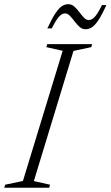

<svg xmlns="http://www.w3.org/2000/svg" viewBox="-43 -876 516 896"><path d="M249.5 -639 173.5 -656 177.5 -670H387L383 -656L300 -638.5L115 -31L190.5 -14L186.5 0H-23L-19 -14L64 -31.5ZM453.5 -852.5Q432 -805 415.5 -780.8Q399 -756.5 385 -748Q371 -739.5 356 -739.5Q340.5 -739.5 328 -750.8Q315.5 -762 304.8 -776.5Q294 -791 283.2 -802.2Q272.5 -813.5 260.5 -813.5Q247 -813.5 233.5 -799.5Q220 -785.5 198.5 -743.5H178Q200 -791 216.5 -815.2Q233 -839.5 247 -848Q261 -856.5 275.5 -856.5Q291.5 -856.5 304 -845.2Q316.5 -834 327.2 -819.5Q338 -805 348.5 -793.8Q359 -782.5 371 -782.5Q385 -782.5 398.5 -796.5Q412 -810.5 433 -852.5Z"/></svg>

Font: Newsreader 16pt Light
Style: Italic
Weight: 300
Italic angle: -17°
Designer: Hugues Gentile
Foundry: Production Type
Version: Version 1.003; ttfautohint (v1.8.3)